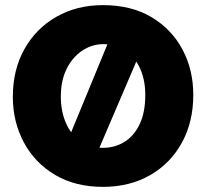

<svg xmlns="http://www.w3.org/2000/svg" viewBox="-20 -714 803 748"><path d="M381 14Q273 14 194 -33Q115 -80 72.5 -160Q30 -240 30 -337Q30 -442 75 -522.5Q120 -603 199.5 -648.5Q279 -694 381 -694Q492 -694 570.5 -647Q649 -600 691 -521Q733 -442 733 -344Q733 -239 688.5 -158Q644 -77 564.5 -31.5Q485 14 381 14ZM380 -138Q427 -138 464.5 -161Q502 -184 524 -230Q546 -276 546 -344Q546 -401 526.5 -445.5Q507 -490 470.5 -516Q434 -542 383 -542Q338 -542 300 -516.5Q262 -491 239.5 -445.5Q217 -400 217 -338Q217 -281 236.5 -235.5Q256 -190 292.5 -164Q329 -138 380 -138ZM341 -77 233 -140 421 -596 540 -542Z"/></svg>

Font: Catamaran Thin Black
Style: Regular
Weight: 900
Version: Version 2.000